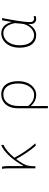

<svg xmlns="http://www.w3.org/2000/svg" viewBox="1111 -1691 778 3040"><g transform="rotate(-90 1500.0 -171.0)"><path d="M714 7 751 0C664 -95 576 -228 523 -332C594 -419 666 -480 727 -504L723 -540C618 -503 483 -354 395 -191H391V-409C391 -453 388 -503 382 -527H346C355 -486 355 -438 355 -396V0H388V-24C390 -85 397 -144 424 -188C449 -230 475 -269 502 -304C555 -203 644 -70 714 7Z M1306 198H1342C1342 92 1342 31 1340 -75C1396 -9 1453 13 1519 13C1629 13 1735 -92 1735 -271C1735 -434 1665 -540 1523 -540C1408 -540 1306 -452 1306 -283ZM1521 -20C1464 -20 1405 -35 1342 -113V-268C1342 -435 1429 -507 1521 -507C1647 -507 1698 -405 1698 -271C1698 -124 1619 -20 1521 -20Z M2461 13C2534 13 2595 -29 2639 -109H2642C2627 -29 2667 13 2720 13C2743 13 2758 7 2769 2L2761 -28C2751 -24 2736 -20 2723 -20C2694 -20 2670 -44 2670 -79C2670 -188 2705 -375 2734 -527H2699L2672 -376H2670C2644 -496 2565 -540 2494 -540C2373 -540 2265 -434 2265 -249C2265 -74 2347 13 2461 13ZM2464 -20C2362 -20 2303 -110 2303 -249C2303 -414 2394 -507 2493 -507C2546 -507 2620 -485 2654 -328L2645 -222C2637 -112 2551 -20 2464 -20Z"/></g></svg>

Font: Harano Aji Gothic CN ExtraLight
Style: Regular
Weight: 250
Foundry: Masamichi Hosoda
Version: HaranoAjiGothicCN-ExtraLight version 20230610;ttx 4.39.4